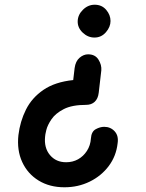

<svg xmlns="http://www.w3.org/2000/svg" viewBox="-20 -792 617 813"><path d="M253 1Q190 1 143.5 -27.5Q97 -56 74 -106Q51 -156 58 -220Q65 -278 90 -328Q115 -378 164 -411.5Q213 -445 290 -453L296 -504Q300 -533 317 -547.5Q334 -562 353 -562Q383 -562 397 -539.5Q411 -517 409 -494L398 -399Q395 -374 381 -361Q367 -348 345 -348Q285 -348 250 -330Q215 -312 198 -287Q181 -262 176 -241Q171 -220 171 -214Q166 -166 191.5 -135.5Q217 -105 260 -105Q288 -105 310.5 -117.5Q333 -130 348 -153Q363 -176 365 -206Q367 -235 385.5 -245Q404 -255 421 -255Q448 -255 465.5 -236Q483 -217 478 -185Q472 -131 440.5 -89Q409 -47 360 -23Q311 1 253 1ZM380 -633Q352 -633 330 -654Q308 -675 309 -703Q310 -730 331.5 -751Q353 -772 381 -772Q411 -772 429.5 -750.5Q448 -729 448 -703Q448 -678 428.5 -655.5Q409 -633 380 -633Z"/></svg>

Font: Edu SA Beginner
Style: Bold
Weight: 700
Version: Version 1.003